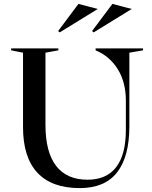

<svg xmlns="http://www.w3.org/2000/svg" viewBox="-20 -956 777 984"><path d="M389 8Q245 8 171.5 -71Q98 -150 98 -304V-686L37 -698V-708H279V-698L213 -686V-316Q213 -177 267.5 -106Q322 -35 429 -35Q526 -35 575.5 -99.5Q625 -164 625 -290V-443Q625 -486 615 -526Q605 -566 585 -599Q565 -632 536 -657.5Q507 -683 470 -698V-708H713V-698L643 -686V-309Q643 -153 580 -72.5Q517 8 389 8ZM460 -790 452 -797 556 -936 655 -910ZM286 -790 278 -797 382 -936 481 -910Z"/></svg>

Font: Kalnia
Style: Regular
Weight: 400
Designer: Frida Medrano
Foundry: Frida Medrano
Version: Version 1.105